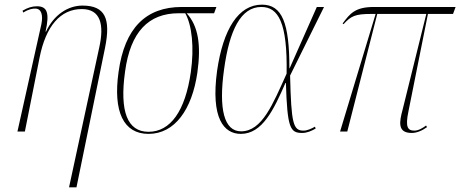

<svg xmlns="http://www.w3.org/2000/svg" viewBox="-20 -566 1980 826"><path d="M277 240H309L432 -361C457 -485 433 -542 335 -542C273 -542 212 -503 178 -430H176C194 -511 183 -539 139 -539C118 -539 99 -533 77 -520L80 -512C106 -528 121 -529 132 -529C158 -529 166 -501 158 -462L55 0H87L150 -317C177 -454 240 -527 332 -527C413 -527 429 -460 407 -362Z M619 10C732 10 806 -95 829 -253C846 -373 833 -454 783 -509H901L911 -536H762C608 -536 516 -446 490 -256C466 -86 511 10 619 10ZM619 1C528 1 494 -86 518 -258C541 -429 619 -509 749 -509H777C806 -457 816 -362 801 -256C777 -88 713 1 619 1Z M1016 10C1109 10 1158 -95 1208 -209H1210C1216 -15 1228 6 1280 6C1301 6 1321 -3 1338 -13L1335 -21C1321 -13 1302 -4 1286 -4C1241 -4 1233 -34 1228 -241L1374 -536H1343L1226 -272H1225C1225 -467 1194 -546 1107 -546C1006 -546 940 -441 914 -262C886 -57 943 10 1016 10ZM1017 -1C944 -1 920 -97 944 -268C967 -436 1016 -536 1104 -536C1177 -536 1217 -470 1213 -249C1154 -119 1108 -1 1017 -1Z M1443 0H1474L1603 -506H1814L1712 -94C1698 -42 1689 6 1751 6C1772 6 1795 -3 1817 -19L1813 -26C1800 -16 1780 -4 1763 -4C1734 -4 1723 -19 1737 -86L1821 -506H1929L1940 -536H1589C1508 -536 1486 -508 1454 -465L1458 -462C1490 -497 1508 -506 1576 -506H1596Z"/></svg>

Font: Noto Serif Display Condensed Thin
Style: Italic
Weight: 100
Width: 3
Italic angle: -12°
Designer: Monotype Design Team
Foundry: Monotype Imaging Inc.
Version: Version 2.009